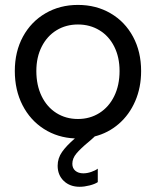

<svg xmlns="http://www.w3.org/2000/svg" viewBox="-20 -545 622 766"><path d="M457 -261.7Q457 -316.9 435.8 -359.1Q414.6 -401.4 376.7 -424.3Q338.9 -447.3 291 -447.3Q243.2 -447.3 205.6 -424.3Q168 -401.4 146.5 -359.1Q125 -316.9 125 -261.7Q125 -205.1 146 -161.6Q167 -118.2 204.8 -94.2Q242.7 -70.3 291 -70.3Q338.9 -70.3 376.7 -94.2Q414.6 -118.2 435.8 -161.6Q457 -205.1 457 -261.7ZM210 116.2Q210 86.4 227.5 61.3Q245.1 36.1 278.8 7.3Q210 4.4 155.3 -30.5Q100.6 -65.4 69.8 -125.5Q39.1 -185.5 39.1 -261.7Q39.1 -338.9 71.5 -398.7Q104 -458.5 161.4 -491.9Q218.8 -525.4 291 -525.4Q363.8 -525.4 421.1 -491.9Q478.5 -458.5 510.7 -398.7Q543 -338.9 543 -261.7Q543 -195.8 519.5 -141.6Q496.1 -87.4 453.9 -50.8Q411.6 -14.2 356.9 -0.5L357.4 0Q352.1 5.4 344.5 11.7Q336.9 18.1 333 21.5Q300.8 48.3 284.7 67.6Q268.6 86.9 268.6 108.4Q268.6 126 280.5 136.2Q292.5 146.5 312.5 146.5Q327.6 146.5 344 140.9Q360.4 135.3 370.1 127.9V181.6Q358.4 189.5 337.4 194.8Q316.4 200.2 297.9 200.2Q258.8 200.2 234.4 176.8Q210 153.3 210 116.2Z"/></svg>

Font: Reddit Sans Fudge
Style: Regular
Weight: 400
Designer: Stephen Hutchings
Foundry: Reddit
Version: Version 1.011